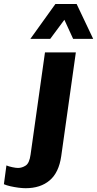

<svg xmlns="http://www.w3.org/2000/svg" viewBox="-137 -780 498 986"><path d="M-5.5 186.5Q-21.5 186.5 -42.5 183.8Q-63.5 181 -83.5 176.5Q-103.5 172 -117 166L-104 69.5Q-93 74.5 -74.2 78.5Q-55.5 82.5 -44.5 82.5Q-24 82.5 -5 70.2Q14 58 20 14L94 -511H252.5L177.5 21.5Q165.5 106 118.2 146.2Q71 186.5 -5.5 186.5ZM19 -580.5 147.5 -759.5H256.5L341.5 -580.5H238.5L166.5 -737.5H237.5L121 -580.5Z"/></svg>

Font: Chivo Medium
Style: Italic
Weight: 500
Italic angle: -8.05°
Designer: Hector Gatti
Foundry: Omnibus-Type
Version: Version 2.002